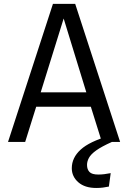

<svg xmlns="http://www.w3.org/2000/svg" viewBox="-20 -726 655 982"><path d="M444.6 -180H165.1L108.7 0H21L250.8 -706.2H364.6L594.4 0H501ZM188.2 -253.8H421.5L305.6 -631.3ZM539 -31.3 552.3 0Q499.5 23.6 472.1 43.3Q444.6 63.1 434.9 81.3Q425.1 99.5 425.1 117.4Q425.1 140.5 437.7 153.6Q450.3 166.7 482.6 166.7Q511.3 166.7 546.2 159.5L536.9 228.2Q521.5 231.3 506.9 233.3Q492.3 235.4 472.3 235.4Q413.8 235.4 380.5 206.2Q347.2 176.9 347.2 134.4Q347.2 80.5 392.6 39.2Q437.9 -2.1 539 -31.3Z"/></svg>

Font: FiraCode Nerd Font Mono
Style: Regular
Weight: 400
Monospace: yes
Designer: Carrois Corporate, Edenspiekermann AG, Nikita Prokopov
Foundry: Carrois Corporate, Edenspiekermann AG, Nikita Prokopov
Version: Version 6.002;Nerd Fonts 3.4.0